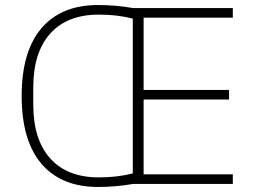

<svg xmlns="http://www.w3.org/2000/svg" viewBox="-20 -730 1013 762"><path d="M66 -349Q66 -526 144.5 -618Q223 -710 369 -710Q440 -710 508 -698H904V-660H550V-373H889V-335H550V-38H904V0H508Q440 12 369 12Q223 12 144.5 -80Q66 -172 66 -349ZM507 -42V-656Q447 -672 372 -672Q247 -672 179.5 -597Q112 -522 112 -382V-316Q112 -176 179.5 -101Q247 -26 372 -26Q447 -26 507 -42Z"/></svg>

Font: Anuphan ExtraLight
Style: Regular
Weight: 200
Designer: Cadson Demak
Version: Version 3.001